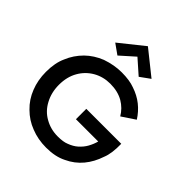

<svg xmlns="http://www.w3.org/2000/svg" viewBox="-259 -1129 1309 1309"><g transform="rotate(45 395.5 -475.0)"><path d="M748 -366H411V-266H626Q617 -232 599 -200Q583 -171 554 -145Q528 -122 490 -108Q460 -95 406 -95Q338 -95 282 -127Q226 -158 195 -217Q163 -276 163 -350Q163 -427 196 -484Q228 -540 284 -572Q339 -603 406 -603Q478 -603 531 -573Q582 -543 611 -493L707 -557Q676 -606 632 -641Q589 -675 532 -694Q482 -713 406 -713Q335 -713 260 -687Q192 -660 143 -612Q92 -561 66 -497Q38 -437 38 -350Q38 -270 65 -203Q91 -136 142 -87Q192 -37 258 -12Q325 15 404 15Q492 15 553 -16Q618 -46 662 -99Q705 -151 728 -221Q750 -274 748 -366ZM509 -773 581 -825 406 -965 231 -825 304 -773 406 -864Z"/></g></svg>

Font: NM-font
Style: Medium
Weight: 500
Designer: ""
Foundry: ""
Version: ""